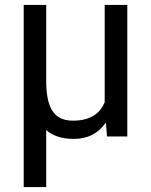

<svg xmlns="http://www.w3.org/2000/svg" viewBox="-20 -548 606 771"><path d="M165.5 -528.3V-219.2Q166 -139.6 191.2 -101.6Q216.3 -63.5 272.9 -63.5Q370.1 -63.5 400.4 -137.7V-528.3H491.2V0H409.7L405.3 -56.2Q359.9 9.8 276.9 9.8Q205.1 9.8 165.5 -25.9V203.1H75.2V-528.3Z"/></svg>

Font: Mardoto
Style: Regular
Weight: 400
Designer: Christian Robertson, Vahan Hovhannisyan
Foundry: Google
Version: Version 1.000